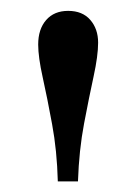

<svg xmlns="http://www.w3.org/2000/svg" viewBox="-20 -842 256 362"><path d="M89 -500Q87.5 -558 78.2 -608Q69 -658 60.5 -696.2Q52 -734.5 52 -758Q52 -787 67 -804.2Q82 -821.5 108.5 -821.5Q135.5 -821.5 150.2 -804.5Q165 -787.5 165 -761.5Q165 -737 156.5 -698Q148 -659 138.5 -609Q129 -559 127 -500Z"/></svg>

Font: Libre Caslon Text Medium
Style: Regular
Weight: 500
Designer: Pablo Impallari, Rodrigo Fuenzalida, Katja Schimmel
Foundry: Pablo Impallari, Rodrigo Fuenzalida
Version: Version 2.000